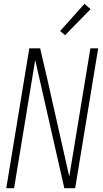

<svg xmlns="http://www.w3.org/2000/svg" viewBox="-20 -989 540 1009"><path d="M13 0 134 -735H191L228 -576L344 -61L455 -735H496L375 0H318L165 -674L54 0ZM322 -804 296 -826 424 -969 456 -941Z"/></svg>

Font: Iosevka SS18 Extralight
Style: Italic
Weight: 200
Italic angle: -9°
Monospace: yes
Designer: Belleve Invis
Foundry: Belleve Invis
Version: Version 25.1.1; ttfautohint (v1.8.4)